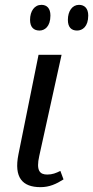

<svg xmlns="http://www.w3.org/2000/svg" viewBox="-20 -762 384 792"><path d="M298 -636C320 -636 344 -652 344 -698C344 -728 328 -742 306 -742C278 -742 260 -716 260 -680C260 -650 274 -636 298 -636ZM143 -636C164 -636 188 -652 188 -698C188 -728 173 -742 151 -742C122 -742 104 -716 104 -680C104 -650 119 -636 143 -636ZM147 10C184 10 212 -3 242 -22L229 -57C211 -48 196 -42 175 -42C145 -42 128 -57 142 -119L234 -536H139L56 -125C37 -30 72 10 147 10Z"/></svg>

Font: Noto Serif ExtraCondensed
Style: Italic
Weight: 400
Width: 2
Italic angle: -12°
Designer: Monotype Design Team
Foundry: Monotype Imaging Inc.
Version: Version 2.014